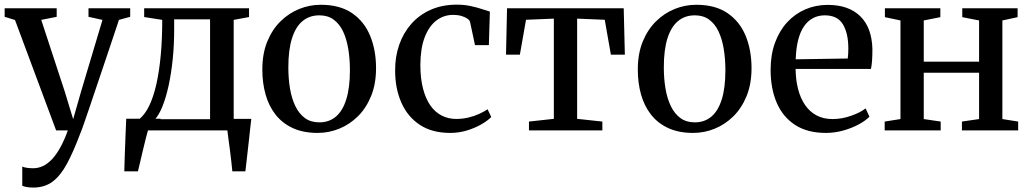

<svg xmlns="http://www.w3.org/2000/svg" viewBox="-22 -574 4530 845"><path d="M124 251.5Q108.5 251.5 95.8 249.2Q83 247 76 243.5V159Q82.5 162.5 96 164.5Q109.5 166.5 123.5 166.5Q146.5 166.5 167.5 156.5Q188.5 146.5 207.8 125.8Q227 105 244.2 73.5Q261.5 42 276.5 0H225L44 -486L-1.5 -500V-537.5H227.5V-500L159.5 -486.5L262.5 -172.5L300 -49.5L335 -172L429 -486.5L367.5 -500V-537.5H551V-500L501.5 -486.5Q474.5 -405 450.2 -333.2Q426 -261.5 406 -202.2Q386 -143 370.8 -97.8Q355.5 -52.5 345.2 -23.5Q335 5.5 330.5 15.5Q301 94 272.8 146.5Q244.5 199 209.5 225.2Q174.5 251.5 124 251.5Z M574 0V-47L590 -49Q616 -69.5 635 -109.2Q654 -149 666.5 -205Q679 -261 685.5 -332Q692 -403 692 -486.5L612.5 -499V-537.5H1074V-499L1006.5 -486.5V0ZM660.5 -49.5H902.5V-489H744.5V-443.5Q744.5 -375 738 -312.2Q731.5 -249.5 720 -197Q708.5 -144.5 693.2 -106.5Q678 -68.5 660.5 -49.5ZM525 180Q526 145 527.2 106.8Q528.5 68.5 530.2 28.2Q532 -12 533.5 -51.5H686L630.5 -5Q626 10.5 619.5 35.8Q613 61 606.5 89.2Q600 117.5 594.2 141.8Q588.5 166 585 180ZM1000.5 180Q998.5 159 995.8 134.5Q993 110 989.8 85.2Q986.5 60.5 983.5 38.2Q980.5 16 978.5 -1L939.5 -51H1084Q1081.5 -31 1079 -7.5Q1076.5 16 1073.8 40.8Q1071 65.5 1068.2 90.2Q1065.5 115 1062.8 138Q1060 161 1058 180Z M1132.5 -268Q1132.5 -337.5 1154 -390.5Q1175.5 -443.5 1212.2 -479.8Q1249 -516 1294.8 -534.5Q1340.5 -553 1389.5 -553Q1474 -553 1527.8 -516Q1581.5 -479 1607.2 -416Q1633 -353 1633 -274Q1633 -204.5 1611.2 -151.2Q1589.5 -98 1553 -62Q1516.5 -26 1470.8 -7.5Q1425 11 1376 11Q1313 11 1266.8 -10.2Q1220.5 -31.5 1190.8 -69.5Q1161 -107.5 1146.8 -158.2Q1132.5 -209 1132.5 -268ZM1383.5 -35.5Q1426.5 -35.5 1456.5 -61Q1486.5 -86.5 1502.2 -137.5Q1518 -188.5 1518 -264.5Q1518 -314.5 1510.8 -358.5Q1503.5 -402.5 1487.8 -435.8Q1472 -469 1446.2 -487.8Q1420.5 -506.5 1383.5 -506.5Q1340 -506.5 1309.5 -481.2Q1279 -456 1263 -405.2Q1247 -354.5 1247 -277.5Q1247 -227 1254.5 -183.2Q1262 -139.5 1278.2 -106.2Q1294.5 -73 1320.2 -54.2Q1346 -35.5 1383.5 -35.5Z M1959.5 11Q1879.5 11 1825.8 -24.5Q1772 -60 1744.5 -122.2Q1717 -184.5 1717 -263Q1716.5 -324 1734.8 -376.5Q1753 -429 1788 -468.8Q1823 -508.5 1873.5 -531Q1924 -553.5 1988.5 -553.5Q2022 -553.5 2050.2 -547.2Q2078.5 -541 2099.8 -533.8Q2121 -526.5 2134 -523L2129.5 -375.5H2068.5L2047 -476Q2045.5 -484.5 2035.2 -491.8Q2025 -499 2008.8 -503.8Q1992.5 -508.5 1972 -508.5Q1931 -508.5 1898.5 -483.8Q1866 -459 1847.2 -410.2Q1828.5 -361.5 1828 -289Q1828 -230 1839.5 -185Q1851 -140 1871.8 -110.2Q1892.5 -80.5 1921.8 -65.5Q1951 -50.5 1985.5 -50.5Q2014 -50.5 2040 -56.8Q2066 -63 2087.5 -73Q2109 -83 2124 -93L2140 -59Q2124 -42.5 2095.5 -26.2Q2067 -10 2032 0.5Q1997 11 1959.5 11Z M2306 0V-39L2415.5 -51V-492L2293 -487L2266 -333.5H2205L2209.5 -537.5H2723L2728 -333.5H2666.5L2639.5 -487L2518 -492V-51L2629 -39V0Z M2785 -268Q2785 -337.5 2806.5 -390.5Q2828 -443.5 2864.8 -479.8Q2901.5 -516 2947.2 -534.5Q2993 -553 3042 -553Q3126.5 -553 3180.2 -516Q3234 -479 3259.8 -416Q3285.5 -353 3285.5 -274Q3285.5 -204.5 3263.8 -151.2Q3242 -98 3205.5 -62Q3169 -26 3123.2 -7.5Q3077.5 11 3028.5 11Q2965.5 11 2919.2 -10.2Q2873 -31.5 2843.2 -69.5Q2813.5 -107.5 2799.2 -158.2Q2785 -209 2785 -268ZM3036 -35.5Q3079 -35.5 3109 -61Q3139 -86.5 3154.8 -137.5Q3170.5 -188.5 3170.5 -264.5Q3170.5 -314.5 3163.2 -358.5Q3156 -402.5 3140.2 -435.8Q3124.5 -469 3098.8 -487.8Q3073 -506.5 3036 -506.5Q2992.5 -506.5 2962 -481.2Q2931.5 -456 2915.5 -405.2Q2899.5 -354.5 2899.5 -277.5Q2899.5 -227 2907 -183.2Q2914.5 -139.5 2930.8 -106.2Q2947 -73 2972.8 -54.2Q2998.5 -35.5 3036 -35.5Z M3612.5 11Q3531.5 11 3477.5 -24Q3423.5 -59 3396.5 -121.5Q3369.5 -184 3369.5 -267Q3369.5 -333 3388.8 -385.8Q3408 -438.5 3442.2 -475.8Q3476.5 -513 3522.2 -532.8Q3568 -552.5 3621 -552.5Q3712.5 -552.5 3763.8 -502.8Q3815 -453 3817.5 -358.5Q3817.5 -328.5 3816 -307.2Q3814.5 -286 3811 -270.5H3479.5Q3480 -223 3490.2 -182.8Q3500.5 -142.5 3520.5 -112.8Q3540.5 -83 3571 -66.5Q3601.5 -50 3642 -50Q3683 -50 3724 -64.5Q3765 -79 3787.5 -97L3804.5 -60.5Q3787 -42.5 3756.8 -26.2Q3726.5 -10 3689 0.5Q3651.5 11 3612.5 11ZM3480 -313 3709 -316.5Q3710.5 -326.5 3711 -338.8Q3711.5 -351 3711.5 -361.5Q3711.5 -427 3687.8 -466.8Q3664 -506.5 3608 -506.5Q3580 -506.5 3557 -494.8Q3534 -483 3517.2 -459.2Q3500.5 -435.5 3491 -399Q3481.5 -362.5 3480 -313Z M3871.5 0V-39L3941 -50V-484L3872.5 -498.5V-537.5H4116.5V-498.5L4043.5 -484V-302.5H4287V-484L4213 -498.5V-537.5H4456.5V-498.5L4389.5 -484V-50L4459 -39V0H4211.5V-39L4287 -50V-254H4043.5V-50L4118 -39V0Z"/></svg>

Font: Merriweather 60pt
Style: Regular
Weight: 400
Version: Version 2.100